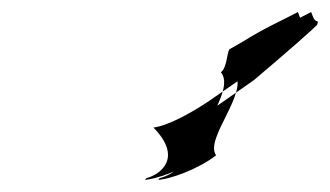

<svg xmlns="http://www.w3.org/2000/svg" viewBox="-20 -450 548 319"><path d="M235 -238C284 -188 247 -160 223 -154C222 -151 220 -151 217 -151C238 -151 288 -169 316 -192C296 -220 373 -298 347 -330C357 -337 357 -362 361 -368L382 -380C424 -406 441 -412 475 -430C476 -428 479 -416 483 -415C487 -415 486 -411 485 -408C481 -404 437 -367 379 -318L327 -282C300 -264 262 -242 235 -238ZM240 -151C260 -151 310 -169 339 -192C319 -220 396 -298 369 -330C379 -337 379 -362 384 -368L405 -380C446 -406 463 -412 497 -430C498 -428 501 -416 506 -415C509 -415 508 -412 507 -409C503 -404 460 -366 402 -317L352 -282C328 -265 291 -242 267 -238C313 -188 270 -160 245 -154C244 -151 242 -151 240 -151Z"/></svg>

Font: Zinc
Style: Obl
Weight: 400
Version: Version 1